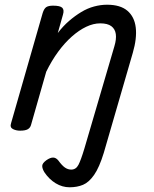

<svg xmlns="http://www.w3.org/2000/svg" viewBox="-20 -539 653 814"><path d="M420 109Q401 171 379 202.5Q357 234 332 244.5Q307 255 275 255Q244 255 216 238Q188 221 168 191Q159 176 159 164.5Q159 153 177 140Q193 129 205 129Q217 129 227 141Q243 163 255.5 171.5Q268 180 282 180Q302 180 312.5 160Q323 140 338 90L465 -343Q474 -373 471 -394.5Q468 -416 452 -428Q436 -440 405 -440Q376 -440 345.5 -425.5Q315 -411 284.5 -384Q254 -357 226.5 -319.5Q199 -282 176 -235L112 -11Q109 2 98.5 8.5Q88 15 65 15Q48 15 34.5 8Q21 1 27 -17L161 -484Q167 -503 176.5 -509Q186 -515 205 -515Q235 -515 244 -506Q253 -497 247 -477L225 -399Q247 -428 272.5 -450Q298 -472 324.5 -488Q351 -504 379 -511.5Q407 -519 434 -519Q490 -519 520 -493.5Q550 -468 555.5 -422.5Q561 -377 543 -315Z"/></svg>

Font: Playwrite TZ
Style: Regular
Weight: 400
Designer: Veronika Burian, José Scaglione
Foundry: TypeTogether
Version: Version 1.002